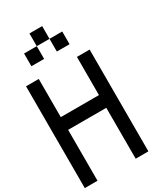

<svg xmlns="http://www.w3.org/2000/svg" viewBox="-262 -1204 1124 1307"><g transform="rotate(-30 300.0 -550.0)"><path d="M0 0V-800H100V-500H400V-800H500V0H400V-400H100V0ZM100 -900V-1000H200V-900ZM300 -1100V-1000H200V-1100ZM300 -1000H400V-900H300Z"/></g></svg>

Font: Galmuri9 Regular
Style: Regular
Weight: 400
Designer: Lee Minseo (quiple)
Version: Version 2.399;hotconv 1.1.1;makeotfexe 2.6.0 DEVELOPMENT